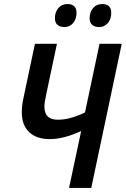

<svg xmlns="http://www.w3.org/2000/svg" viewBox="-20 -931 623 951"><path d="M382 -282Q296 -242 226 -242Q161 -242 124.5 -276.5Q88 -311 88 -375Q88 -410 97 -449L153 -714H262L208 -459Q200 -422 200 -403Q200 -370 216.5 -354Q233 -338 267 -338Q327 -338 401 -374L473 -714H583L432 0H322ZM252 -841Q252 -871 269 -891Q286 -911 315 -911Q336 -911 347.5 -900Q359 -889 359 -868Q359 -836 342 -816.5Q325 -797 299 -797Q277 -797 264.5 -808Q252 -819 252 -841ZM424 -841Q424 -871 441 -891Q458 -911 487 -911Q508 -911 519.5 -900Q531 -889 531 -868Q531 -836 514 -816.5Q497 -797 471 -797Q449 -797 436.5 -808Q424 -819 424 -841Z"/></svg>

Font: Noto Sans UI NarrowMedium
Style: Italic
Weight: 500
Width: 4
Italic angle: -12°
Designer: Monotype Design Team
Foundry: Monotype Imaging Inc.
Version: Version 1.001